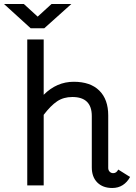

<svg xmlns="http://www.w3.org/2000/svg" viewBox="-59 -927 680 958"><path d="M506 -63Q522 -63 531 -81L590 -44Q576 -18 553.5 -3.5Q531 11 501 11Q454 11 426.5 -16.5Q399 -44 399 -92V-348Q399 -443 302 -443Q258 -443 226 -421.5Q194 -400 159 -354V-2H77V-730H159V-454Q224 -519 309 -519Q392 -519 436.5 -475Q481 -431 481 -351V-89Q481 -78 488 -70.5Q495 -63 506 -63ZM60 -907 129 -844 198 -907H297L162 -786H94L-39 -907Z"/></svg>

Font: Bellota
Style: Bold
Weight: 700
Designer: Kemie Guaida
Foundry: Kemie Guaida
Version: Version 4.001